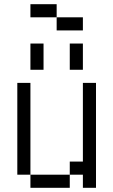

<svg xmlns="http://www.w3.org/2000/svg" viewBox="-20 -895 540 915"><path d="M250 -812.5H125V-875H250ZM62.5 -500H125V-62.5H62.5ZM125 -62.5H312.5V0H125ZM125 -687.5H187.5V-562.5H125ZM250 -812.5H375V-750H250ZM312.5 -125H375V-500H437.5V0H375V-62.5H312.5ZM312.5 -687.5H375V-562.5H312.5Z"/></svg>

Font: 寒蝉点阵体 16px
Style: Regular
Weight: 400
Designer: Designed by Warren2060
Foundry: ChillType
Version: Version 1.000